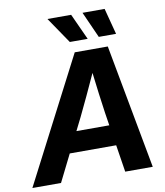

<svg xmlns="http://www.w3.org/2000/svg" viewBox="-137 -1025 950 1106"><g transform="rotate(-10 337.5 -472.0)"><path d="M-38.1 0 337.9 -727.5H531.2L666 0H504.9L480 -158.7H208.5L129.4 0ZM268.6 -278.8H460.9L449.2 -354Q441.4 -409.7 433.6 -467.3Q425.8 -524.9 418 -592.8Q387.2 -524.9 360.1 -467.3Q333 -409.7 306.2 -354ZM320.3 -791 216.3 -943.8H355L424.8 -791ZM489.7 -791 421.4 -943.8H550.8L590.8 -791Z"/></g></svg>

Font: Inter Display
Style: Bold Italic
Weight: 700
Italic angle: -9.39999°
Designer: Rasmus Andersson
Foundry: rsms
Version: Version 4.000;git-a52131595